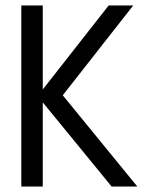

<svg xmlns="http://www.w3.org/2000/svg" viewBox="-20 -680 538 700"><path d="M208.8 -332.6 480.6 0H386.9L135.9 -306.8V0H57.7V-660H135.9V-353.8L376.1 -660H465.7Z"/></svg>

Font: League Spartan Extralight
Style: Regular
Weight: 200
Foundry: The League of Moveable Type
Version: Version 2.300; ttfautohint (v1.8.3)